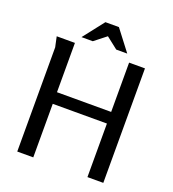

<svg xmlns="http://www.w3.org/2000/svg" viewBox="-159 -1028 1033 1149"><g transform="rotate(20 357.0 -454.0)"><path d="M530 -341H185V0H83V-664Q83 -665 79.5 -679.5Q76 -694 73 -710Q70 -726 69 -729H185V-415H530V-729H631V0H530ZM357 -834 282 -775H210L314 -908H400L501 -776H431Z"/></g></svg>

Font: Rosario Medium
Style: Regular
Weight: 500
Version: Version 1.201